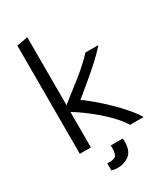

<svg xmlns="http://www.w3.org/2000/svg" viewBox="-231 -879 1023 1171"><g transform="rotate(-30 280.0 -293.0)"><path d="M83 0V-762L161 -776V-297Q207 -335 253 -370Q299 -405 342 -441.5Q385 -478 421 -518H512Q479 -479 435.5 -439.5Q392 -400 345 -361Q298 -322 251 -283Q281 -262 320 -229Q359 -196 400 -156.5Q441 -117 476 -76.5Q511 -36 532 0H437Q414 -37 380 -73.5Q346 -110 306.5 -143.5Q267 -177 229 -204.5Q191 -232 161 -250V0ZM242 190Q232 190 222.5 189Q213 188 199 184V134H215Q255 134 263.5 116.5Q272 99 272 67V50H356Q358 60 358 69Q358 136 324 163Q290 190 242 190Z"/></g></svg>

Font: Ubuntu Sans Mono
Style: Regular
Weight: 400
Monospace: yes
Designer: Dalton Maag Ltd
Foundry: Dalton Maag Ltd
Version: Version 1.006